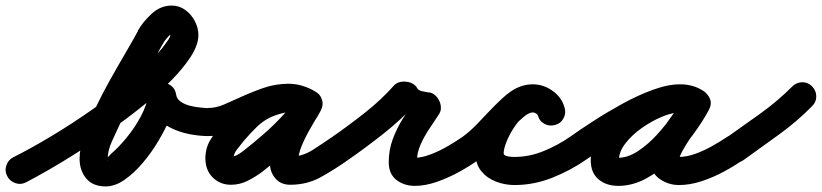

<svg xmlns="http://www.w3.org/2000/svg" viewBox="-58 -610 2953 690"><path d="M-32 23Q-42 4 -35 -16Q-28 -36 -10 -45Q54 -77 128 -121.5Q202 -166 276 -218Q350 -270 414.5 -326Q479 -382 525 -437Q529 -443 541.5 -459.5Q554 -476 554 -484Q554 -486 549 -492Q548 -494 554.5 -491.5Q561 -489 559 -489Q557 -489 550 -482Q543 -475 536 -466Q529 -457 527 -451Q527 -451 527 -451Q527 -451 526 -451Q526 -451 526 -451Q526 -451 526 -451Q487 -378 446.5 -306Q406 -234 371 -160Q359 -135 344 -101.5Q329 -68 329 -40Q329 -28 330 -31Q331 -34 323 -39Q320 -42 319.5 -41.5Q319 -41 322 -41Q326 -41 331 -46.5Q336 -52 341 -57Q369 -81 398 -116.5Q427 -152 448.5 -192.5Q470 -233 475 -270Q478 -292 493 -302.5Q508 -313 525 -313Q542 -313 557 -302Q572 -291 575 -270Q577 -255 591 -245Q605 -235 624.5 -230Q644 -225 662 -223.5Q680 -222 691 -221Q712 -221 727 -206.5Q742 -192 741 -171Q741 -150 726.5 -135Q712 -120 691 -121Q658 -121 622.5 -128Q587 -135 555.5 -150.5Q524 -166 502 -192Q480 -218 475 -256Q472 -277 488.5 -288Q505 -299 525 -299Q545 -299 561.5 -288Q578 -277 575 -256Q571 -227 554 -187Q537 -147 511.5 -104Q486 -61 454.5 -24Q423 13 389 36.5Q355 60 322 60Q276 60 252 31.5Q228 3 228 -40Q228 -75 243.5 -121Q259 -167 283.5 -218.5Q308 -270 336.5 -321Q365 -372 392 -418Q419 -464 438 -499Q438 -499 438 -499Q438 -499 438 -499Q437 -499 437 -499Q437 -499 437 -499Q455 -531 487 -560.5Q519 -590 559 -590Q586 -590 607.5 -574.5Q629 -559 642 -534.5Q655 -510 655 -484Q655 -449 628 -407Q601 -365 556 -319.5Q511 -274 454 -228.5Q397 -183 336 -140Q275 -97 217.5 -60.5Q160 -24 112.5 3Q65 30 36 45Q17 55 -3 48Q-23 41 -32 23Z M691 -222Q718 -222 746 -234Q774 -246 798 -257Q841 -277 886 -293Q931 -309 979 -309Q1004 -309 1029 -301.5Q1054 -294 1075 -281Q1096 -269 1099 -249Q1102 -229 1093 -213Q1083 -197 1064.5 -189.5Q1046 -182 1025 -194Q1012 -200 1002 -204Q992 -208 977 -208Q977 -208 981 -208Q985 -209 985 -209Q944 -202 916.5 -189.5Q889 -177 866 -155Q843 -133 814 -99Q814 -99 814.5 -99.5Q815 -100 815 -100Q816 -101 816 -101Q816 -101 816 -101Q806 -88 793.5 -72.5Q781 -57 781 -39Q781 -39 781 -39Q781 -38 779.5 -41Q778 -44 774 -46Q772 -47 772 -47Q785 -47 799.5 -56Q814 -65 823 -73Q850 -94 887 -126Q924 -158 956.5 -193Q989 -228 1005 -259Q1016 -281 1036 -284.5Q1056 -288 1073 -279Q1090 -270 1098 -251.5Q1106 -233 1094 -212Q1079 -185 1060 -153Q1041 -121 1027 -88Q1013 -55 1013 -24Q1013 -24 1013 -25Q1010 -33 1002.5 -39.5Q995 -46 986 -46Q986 -46 985.5 -46Q985 -46 985 -47Q1028 -47 1065.5 -71Q1103 -95 1136 -118Q1153 -130 1173.5 -126.5Q1194 -123 1206 -106Q1218 -89 1214.5 -68.5Q1211 -48 1194 -36Q1146 -2 1096 26Q1046 54 985 54Q951 54 931.5 31Q912 8 912 -24Q912 -66 927 -106.5Q942 -147 964 -186Q986 -225 1006 -260Q1018 -282 1037.5 -285.5Q1057 -289 1073 -281Q1090 -272 1098 -254Q1106 -236 1095 -213Q1075 -173 1039 -133Q1003 -93 962 -57Q921 -21 885 7Q861 25 832.5 39.5Q804 54 772 54Q736 54 710.5 31.5Q685 9 681 -27Q680 -33 680 -39Q680 -77 697 -105.5Q714 -134 736 -163Q736 -163 736 -163Q736 -163 737 -164Q737 -164 737.5 -164.5Q738 -165 738 -165Q774 -208 806.5 -236.5Q839 -265 877 -282.5Q915 -300 970 -308Q970 -308 974 -309Q977 -309 977 -309Q1005 -309 1027.5 -302Q1050 -295 1073 -282Q1095 -270 1098 -250Q1101 -230 1091 -214Q1082 -197 1063 -189.5Q1044 -182 1023 -195Q1014 -200 1002 -204Q990 -208 979 -208Q941 -208 905.5 -194.5Q870 -181 835.5 -164Q801 -147 765.5 -134Q730 -121 691 -121Q670 -121 655.5 -135.5Q641 -150 641 -171Q641 -192 655.5 -207Q670 -222 691 -222Z M1124 -48Q1112 -65 1115.5 -86Q1119 -107 1136 -118Q1194 -158 1253.5 -205Q1313 -252 1359 -304Q1367 -312 1379 -315Q1391 -318 1403 -316Q1416 -315 1426.5 -308.5Q1437 -302 1442 -292Q1446 -285 1459.5 -282Q1473 -279 1481 -278Q1493 -278 1503.5 -269.5Q1514 -261 1520 -249Q1526 -237 1526.5 -224Q1527 -211 1520 -200Q1503 -174 1484.5 -146.5Q1466 -119 1453 -89.5Q1440 -60 1440 -27Q1440 -29 1437 -34Q1432 -41 1427 -42Q1422 -43 1433 -43Q1458 -43 1490.5 -55.5Q1523 -68 1553.5 -86Q1584 -104 1604 -118Q1621 -130 1641.5 -126.5Q1662 -123 1674 -106Q1686 -89 1682.5 -68.5Q1679 -48 1662 -36Q1633 -15 1593.5 7Q1554 29 1512 43.5Q1470 58 1433 58Q1394 58 1366.5 36.5Q1339 15 1339 -27Q1339 -71 1353.5 -110Q1368 -149 1390.5 -185Q1413 -221 1436 -256Q1443 -266 1454.5 -255Q1466 -244 1475 -227Q1484 -209 1486 -193Q1488 -177 1475 -178Q1438 -180 1403.5 -196.5Q1369 -213 1352 -248Q1347 -258 1362 -260.5Q1377 -263 1396 -260Q1414 -258 1428 -251.5Q1442 -245 1435 -236Q1384 -180 1320 -129.5Q1256 -79 1194 -36Q1177 -24 1156 -27.5Q1135 -31 1124 -48Z M1604 -118Q1633 -139 1662.5 -170.5Q1692 -202 1722.5 -233Q1753 -264 1786 -285.5Q1819 -307 1857 -307Q1895 -307 1928 -283.5Q1961 -260 1971 -223Q1977 -203 1967 -184.5Q1957 -166 1937 -161Q1917 -155 1898.5 -165Q1880 -175 1875 -195Q1873 -200 1867 -203Q1861 -206 1857 -206Q1844 -206 1826.5 -192Q1809 -178 1791 -158.5Q1773 -139 1757 -120.5Q1741 -102 1732 -93Q1715 -78 1697.5 -63.5Q1680 -49 1662 -36Q1645 -24 1624.5 -27.5Q1604 -31 1592 -48Q1580 -65 1583.5 -85.5Q1587 -106 1604 -118ZM1937 -161Q1917 -155 1898.5 -165Q1880 -175 1875 -195Q1873 -200 1867 -203Q1861 -206 1857 -206Q1839 -206 1820.5 -189Q1802 -172 1786.5 -147.5Q1771 -123 1761.5 -98.5Q1752 -74 1752 -59Q1752 -53 1760.5 -50Q1769 -47 1778 -46.5Q1787 -46 1791 -46Q1844 -46 1895.5 -67Q1947 -88 1990 -118Q2007 -130 2027.5 -126.5Q2048 -123 2060 -106Q2072 -89 2068.5 -68.5Q2065 -48 2048 -36Q1992 3 1926 29Q1860 55 1791 55Q1756 55 1724 42.5Q1692 30 1671.5 5Q1651 -20 1651 -59Q1651 -95 1668 -138Q1685 -181 1714 -219.5Q1743 -258 1779.5 -282.5Q1816 -307 1857 -307Q1895 -307 1928 -283.5Q1961 -260 1971 -223Q1977 -203 1967 -184.5Q1957 -166 1937 -161Z M1990 -118Q2025 -143 2074.5 -175Q2124 -207 2179.5 -237.5Q2235 -268 2289 -287.5Q2343 -307 2387 -307Q2409 -307 2431 -301Q2453 -295 2471 -282Q2491 -268 2492.5 -248.5Q2494 -229 2484 -214Q2474 -198 2455.5 -191.5Q2437 -185 2417 -197Q2408 -202 2402 -204Q2396 -206 2385 -206Q2358 -206 2321 -190.5Q2284 -175 2248.5 -150Q2213 -125 2189.5 -94.5Q2166 -64 2166 -34Q2166 -30 2165.5 -32Q2165 -34 2164 -36Q2157 -46 2155 -44.5Q2153 -43 2164 -43Q2198 -43 2234 -66.5Q2270 -90 2302.5 -125.5Q2335 -161 2360.5 -198Q2386 -235 2401 -262Q2413 -284 2433 -287.5Q2453 -291 2469 -282Q2486 -273 2493.5 -254.5Q2501 -236 2489 -214Q2481 -198 2463.5 -173Q2446 -148 2427 -120Q2408 -92 2395 -68.5Q2382 -45 2382 -32Q2382 -33 2382 -35Q2381 -38 2379 -40Q2378 -43 2375 -45Q2372 -47 2375 -46Q2378 -46 2382 -46Q2410 -46 2441.5 -57.5Q2473 -69 2503 -86Q2533 -103 2555 -118Q2572 -130 2592.5 -126.5Q2613 -123 2625 -106Q2637 -89 2633.5 -68.5Q2630 -48 2613 -36Q2582 -14 2543 7Q2504 28 2462.5 41.5Q2421 55 2382 55Q2344 55 2312.5 33Q2281 11 2281 -32Q2281 -71 2303 -111Q2325 -151 2353.5 -189.5Q2382 -228 2401 -262Q2413 -284 2433 -287.5Q2453 -291 2469 -282Q2486 -273 2493.5 -254.5Q2501 -236 2489 -214Q2467 -173 2432.5 -126Q2398 -79 2355.5 -37Q2313 5 2264 31.5Q2215 58 2164 58Q2121 58 2093 34.5Q2065 11 2065 -34Q2065 -76 2085.5 -115.5Q2106 -155 2140 -189.5Q2174 -224 2216.5 -250.5Q2259 -277 2302.5 -292Q2346 -307 2385 -307Q2430 -307 2467 -285Q2488 -273 2489.5 -253Q2491 -233 2480 -216Q2470 -200 2451 -193Q2432 -186 2413 -200Q2407 -204 2400 -205Q2393 -206 2387 -206Q2362 -206 2326.5 -193Q2291 -180 2251 -159.5Q2211 -139 2172 -115.5Q2133 -92 2100.5 -71Q2068 -50 2048 -36Q2031 -24 2010.5 -27.5Q1990 -31 1978 -48Q1966 -65 1969.5 -85.5Q1973 -106 1990 -118Z M2555 -117Q2615 -159 2676 -203Q2737 -247 2789 -299Q2804 -314 2824.5 -314.5Q2845 -315 2860 -300Q2875 -285 2875.5 -264.5Q2876 -244 2861 -229Q2806 -173 2741.5 -126.5Q2677 -80 2613 -34Q2596 -22 2575.5 -25.5Q2555 -29 2543 -46Q2531 -63 2534.5 -84Q2538 -105 2555 -117Z"/></svg>

Font: FRB American Cursive Guidelines Arrows Ultra
Style: Bold Italic
Weight: 1000
Italic angle: -25°
Version: Version 2.0;Modular Font Editor K font №1